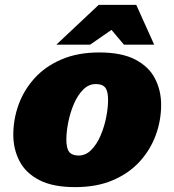

<svg xmlns="http://www.w3.org/2000/svg" viewBox="-20 -752 714 787"><path d="M387 -537Q478.5 -537 534.2 -508Q590 -479 615.2 -430.2Q640.5 -381.5 640.5 -322Q640.5 -259 618.8 -199Q597 -139 553.5 -90.8Q510 -42.5 443.8 -13.8Q377.5 15 288 15Q196.5 15 140.8 -14Q85 -43 59.8 -92Q34.5 -141 34.5 -200Q34.5 -263 56.2 -323Q78 -383 121.5 -431.2Q165 -479.5 231.5 -508.2Q298 -537 387 -537ZM302 -114.5Q331.5 -114.5 354.2 -137.5Q377 -160.5 392.2 -196.2Q407.5 -232 415.2 -271Q423 -310 423 -342Q423 -379 411.2 -393.2Q399.5 -407.5 373 -407.5Q343.5 -407.5 320.8 -384.5Q298 -361.5 282.8 -325.8Q267.5 -290 259.8 -251Q252 -212 252 -180Q252 -143 264 -128.8Q276 -114.5 302 -114.5ZM211 -569 384.5 -732H538.5L612 -569H488L437 -629.5L349.5 -569Z"/></svg>

Font: Newsreader Caption ExtraBold
Style: Italic
Weight: 800
Italic angle: -17°
Designer: Hugues Gentile
Foundry: Production Type
Version: Version 1.001